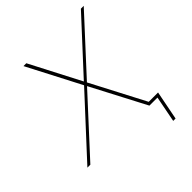

<svg xmlns="http://www.w3.org/2000/svg" viewBox="-253 -840 1147 1147"><g transform="rotate(-45 320.0 -267.0)"><path d="M164 -699 330 -379 625 -699H649L339 -362L528 0H505L324 -346L6 0H-19L315 -362L140 -699ZM597 -19 561 165H541L573 0H505L508 -19Z"/></g></svg>

Font: Montserrat Alternates Thin
Style: Italic
Weight: 250
Italic angle: -11.3°
Designer: Julieta Ulanovsky
Foundry: Julieta Ulanovsky
Version: Version 7.200